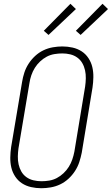

<svg xmlns="http://www.w3.org/2000/svg" viewBox="-20 -989 592 1017"><path d="M199 8Q171 8 144.5 2Q118 -4 96.5 -18Q75 -32 60.5 -54Q46 -76 40 -101.5Q34 -127 34.5 -155Q35 -183 39 -210L97 -555Q101 -580 109 -604.5Q117 -629 131.5 -651.5Q146 -674 166 -692.5Q186 -711 210 -722.5Q234 -734 260 -738.5Q286 -743 310 -743Q338 -743 364.5 -737Q391 -731 412.5 -717Q434 -703 448.5 -681Q463 -659 469 -633.5Q475 -608 474.5 -580Q474 -552 470 -525L413 -180Q408 -155 400 -130.5Q392 -106 377.5 -83.5Q363 -61 343 -42.5Q323 -24 299 -12.5Q275 -1 249 3.5Q223 8 199 8ZM200 -29Q220 -29 241 -32.5Q262 -36 281 -46Q300 -56 316.5 -71.5Q333 -87 344.5 -105.5Q356 -124 363 -144.5Q370 -165 374 -186L431 -531Q434 -552 434.5 -574Q435 -596 430.5 -616.5Q426 -637 416 -654.5Q406 -672 389.5 -684Q373 -696 352.5 -701Q332 -706 310 -706Q290 -706 268.5 -702.5Q247 -699 228 -689Q209 -679 192.5 -663.5Q176 -648 164.5 -629.5Q153 -611 146 -590.5Q139 -570 136 -549L78 -204Q75 -183 74.5 -161Q74 -139 78.5 -118.5Q83 -98 93 -80.5Q103 -63 119.5 -51Q136 -39 157 -34Q178 -29 200 -29ZM407 -804 382 -826 523 -969 552 -941ZM237 -804 212 -826 353 -969 382 -941Z"/></svg>

Font: Iosevka Term Curly XLt Obl
Style: Regular
Weight: 200
Italic angle: -9°
Designer: Belleve Invis
Foundry: Belleve Invis
Version: Version 32.3.0